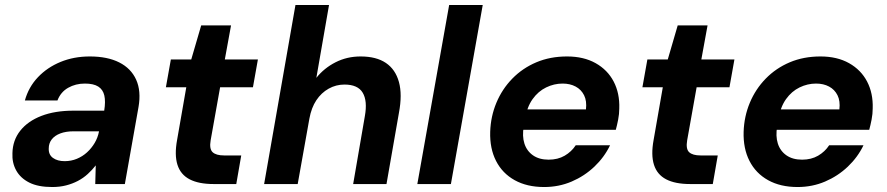

<svg xmlns="http://www.w3.org/2000/svg" viewBox="-20 -740 3567 772"><path d="M190 12Q133 12 97.5 -6Q62 -24 45 -55Q28 -86 30 -124Q31 -176 61.5 -214.5Q92 -253 146.5 -274Q201 -295 275 -295H399Q405 -332 399.5 -356Q394 -380 375 -392Q356 -404 321 -404Q284 -404 254 -387Q224 -370 211 -336H80Q95 -390 132.5 -429.5Q170 -469 223.5 -491Q277 -513 341 -513Q412 -513 459.5 -489Q507 -465 527.5 -419.5Q548 -374 537 -310L482 0H363L365 -75Q351 -57 333 -40.5Q315 -24 293 -12.5Q271 -1 245.5 5.5Q220 12 190 12ZM240 -92Q266 -92 289 -101.5Q312 -111 330 -127.5Q348 -144 360.5 -165Q373 -186 378 -211V-212H275Q245 -212 222.5 -203.5Q200 -195 188 -179.5Q176 -164 176 -143Q175 -118 193 -105Q211 -92 240 -92Z M839 0Q779 0 742.5 -19Q706 -38 693.5 -77.5Q681 -117 692 -177L729 -389H647L667 -501H749L789 -638H909L884 -501H1017L997 -389H865L827 -176Q821 -141 835 -128Q849 -115 881 -115H950L930 0Z M1042 0 1168 -720H1303L1252 -427Q1283 -466 1329 -489.5Q1375 -513 1430 -513Q1493 -513 1531.5 -487Q1570 -461 1584 -410.5Q1598 -360 1584 -286L1534 0H1400L1447 -273Q1458 -334 1438.5 -367Q1419 -400 1365 -400Q1331 -400 1301.5 -383.5Q1272 -367 1252 -337Q1232 -307 1224 -263L1177 0Z M1658 0 1786 -720H1921L1793 0Z M2168 12Q2099 12 2049.5 -15.5Q2000 -43 1974.5 -93Q1949 -143 1951 -210Q1953 -272 1976 -327Q1999 -382 2040 -424Q2081 -466 2136.5 -489.5Q2192 -513 2260 -513Q2327 -513 2375 -486Q2423 -459 2447.5 -412Q2472 -365 2470 -304Q2470 -282 2465.5 -259Q2461 -236 2456 -218H2047L2061 -300H2336Q2340 -334 2328.5 -357Q2317 -380 2294.5 -392Q2272 -404 2242 -404Q2208 -404 2176 -388.5Q2144 -373 2121.5 -341.5Q2099 -310 2091 -261L2086 -232Q2079 -193 2088.5 -163Q2098 -133 2123 -115.5Q2148 -98 2186 -98Q2223 -98 2250.5 -114Q2278 -130 2295 -156H2433Q2410 -108 2370 -70Q2330 -32 2278.5 -10Q2227 12 2168 12Z M2755 0Q2695 0 2658.5 -19Q2622 -38 2609.5 -77.5Q2597 -117 2608 -177L2645 -389H2563L2583 -501H2665L2705 -638H2825L2800 -501H2933L2913 -389H2781L2743 -176Q2737 -141 2751 -128Q2765 -115 2797 -115H2866L2846 0Z M3187 12Q3118 12 3068.5 -15.5Q3019 -43 2993.5 -93Q2968 -143 2970 -210Q2972 -272 2995 -327Q3018 -382 3059 -424Q3100 -466 3155.5 -489.5Q3211 -513 3279 -513Q3346 -513 3394 -486Q3442 -459 3466.5 -412Q3491 -365 3489 -304Q3489 -282 3484.5 -259Q3480 -236 3475 -218H3066L3080 -300H3355Q3359 -334 3347.5 -357Q3336 -380 3313.5 -392Q3291 -404 3261 -404Q3227 -404 3195 -388.5Q3163 -373 3140.5 -341.5Q3118 -310 3110 -261L3105 -232Q3098 -193 3107.5 -163Q3117 -133 3142 -115.5Q3167 -98 3205 -98Q3242 -98 3269.5 -114Q3297 -130 3314 -156H3452Q3429 -108 3389 -70Q3349 -32 3297.5 -10Q3246 12 3187 12Z"/></svg>

Font: DM Sans 17pt
Style: Bold Italic
Weight: 700
Italic angle: -10°
Version: Version 4.004;gftools[0.9.30]